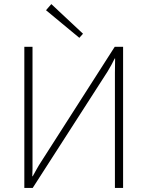

<svg xmlns="http://www.w3.org/2000/svg" viewBox="-20 -919 721 939"><path d="M582 -690V0H542V-562Q542 -580 542.5 -598Q543 -616 543 -633H541Q534 -618 524.5 -601Q515 -584 506 -569L140 0H99V-690H139V-131Q139 -112 139 -94Q139 -76 138 -57H140Q149 -73 159.5 -92Q170 -111 180 -126L541 -690ZM231 -899 386 -754 368 -734 205 -869Z"/></svg>

Font: Exo 2 ExtraLight
Style: Regular
Weight: 250
Designer: Natanael Gama
Foundry: Natanael Gama
Version: Version 2.010